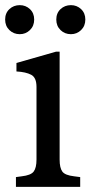

<svg xmlns="http://www.w3.org/2000/svg" viewBox="-27 -727 358 747"><path d="M35 0V-38L57 -41Q93 -45 104 -59.5Q115 -74 115 -106V-389Q115 -425 94.5 -436Q74 -447 37 -449V-482L191 -526H205V-106Q205 -74 215.5 -59.5Q226 -45 262 -41L285 -38V0ZM249 -594Q225 -594 208.5 -610Q192 -626 192 -651Q192 -676 208.5 -691.5Q225 -707 249 -707Q272 -707 288.5 -691.5Q305 -676 305 -651Q305 -626 288.5 -610Q272 -594 249 -594ZM50 -594Q26 -594 9.5 -610Q-7 -626 -7 -651Q-7 -676 9.5 -691.5Q26 -707 50 -707Q73 -707 89.5 -691.5Q106 -676 106 -651Q106 -626 89.5 -610Q73 -594 50 -594Z"/></svg>

Font: Hedvig Letters Serif 14pt
Style: Regular
Weight: 400
Designer: Alexander Örn & Tor Weibull
Foundry: Kanon Foundry
Version: Version 1.000; ttfautohint (v1.8.4.7-5d5b)